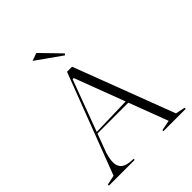

<svg xmlns="http://www.w3.org/2000/svg" viewBox="-251 -1083 1234 1234"><g transform="rotate(-45 366.0 -466.5)"><path d="M17 0V-10L83 -24L344 -708H390L650 -24L715 -10V0H512V-9L583 -23L346 -649H336L165 -190Q153 -161 147 -134.5Q141 -108 141 -89Q141 -64 151.5 -46Q162 -28 186.5 -19Q211 -10 251 -10V0ZM190 -289V-299L488 -307V-289ZM409 -792 237 -914 290 -933 418 -801Z"/></g></svg>

Font: Kalnia Light
Style: Regular
Weight: 300
Designer: Frida Medrano
Foundry: Frida Medrano
Version: Version 1.105